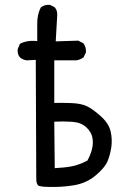

<svg xmlns="http://www.w3.org/2000/svg" viewBox="-20 -774 540 789"><path d="M176 -6Q156 -6 142 -9.5Q128 -13 129 -45L127 -528L90 -526Q74 -528 62 -538Q50 -552 53 -573L62 -594Q93 -610 133 -605Q133 -642 133 -678.5Q133 -715 148 -744Q164 -756 186 -754L205 -744Q217 -730 215 -709L209 -604L302 -607L323 -596Q335 -579 333 -558L323 -538Q309 -528 293 -526H203V-351Q232 -352 272 -350.5Q312 -349 336 -338Q360 -327 393.5 -297Q427 -267 434.5 -234.5Q442 -202 437.5 -170Q433 -138 422 -111.5Q411 -85 373 -53Q335 -21 283 -12.5Q231 -4 176 -6ZM339 -114Q351 -135 357.5 -159Q364 -183 360 -207Q356 -231 334.5 -251Q313 -271 276.5 -273.5Q240 -276 203 -274L205 -83Q246 -85 275 -90.5Q304 -96 339 -114Z"/></svg>

Font: NaniFont Regular
Style: Regular
Weight: 400
Designer: Nanigashitei
Version: Version 1.036